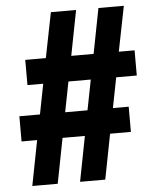

<svg xmlns="http://www.w3.org/2000/svg" viewBox="-55 -826 709 873"><g transform="rotate(-5 300.0 -390.0)"><path d="M390 0H275L315 -206H213L173 0H57L97 -206H26V-321H120L147 -459H75V-574H169L210 -780H325L285 -574H387L427 -780H543L502 -574H574V-459H480L453 -321H525V-206H430ZM337 -321 364 -459H262L235 -321Z"/></g></svg>

Font: Tanohe Sans SemiBold
Style: Regular
Weight: 600
Designer: Village Type and Design LLC & Cristiano Sobral
Foundry: Cooper Hewitt Smithsonian Design Museum
Version: Version 1.00;September 29, 2021;FontCreator 13.0.0.2655 64-b